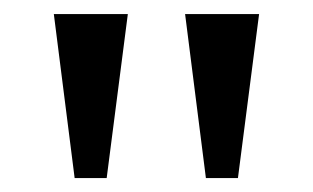

<svg xmlns="http://www.w3.org/2000/svg" viewBox="-20 -734 448 275"><path d="M245.1 -713.9H351.1L320.8 -479H274.9ZM57.1 -713.9H163.1L132.8 -479H86.9Z"/></svg>

Font: Droid Serif
Style: Regular
Weight: 400
Designer: Monotype Design team
Foundry: Monotype Imaging Inc.
Version: Version 1.03